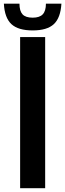

<svg xmlns="http://www.w3.org/2000/svg" viewBox="-54 -996 344 1016"><path d="M52.5 0V-800H185V0ZM119 -835Q42.5 -835 6.5 -868.2Q-29.5 -901.5 -33.5 -976.5H49Q49 -938 65.2 -920.2Q81.5 -902.5 119 -902.5Q155.5 -902.5 172.2 -920.2Q189 -938 189 -976.5H271Q266.5 -901.5 230.8 -868.2Q195 -835 119 -835Z"/></svg>

Font: Big Shoulders Stencil Text ExtraBold
Style: Regular
Weight: 800
Designer: Patric King
Foundry: XO Type Co
Version: Version 1.000